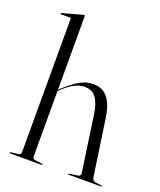

<svg xmlns="http://www.w3.org/2000/svg" viewBox="-136 -816 752 901"><g transform="rotate(20 240.0 -365.0)"><path d="M132 -725V-357L140 -365Q186.5 -407.5 217.5 -423.5Q248.5 -439.5 279.5 -439.5Q326 -439.5 352.2 -407.5Q378.5 -375.5 388 -310L429 -29Q431.5 -11 447.5 -9L477 -5Q480.5 -4.5 480.5 -2.5Q480.5 0 477 0H316.5Q312.5 0 312.5 -2.5Q312.5 -5 317.5 -5.5L355 -10.5Q373 -13 370.5 -29L331 -305Q322.5 -361.5 302.8 -387.5Q283 -413.5 245.5 -413.5Q199 -413.5 143 -361.5L132 -351.5V-23Q132 -12.5 144 -10.5L179.5 -5.5Q184 -5.5 184 -2.5Q184 0 180.5 0H23Q20 0 20 -2.5Q20 -5 27 -6.5L62 -10.5Q74 -12.5 74 -22.5V-690Q74 -695 69 -695H23.5Q21 -695 21 -697.5Q21 -700 24 -701L121.5 -728Q125.5 -729.5 128 -729.5Q132 -729.5 132 -725Z"/></g></svg>

Font: Fraunces 144pt Light
Style: Regular
Weight: 300
Version: Version 1.000;[b76b70a41]